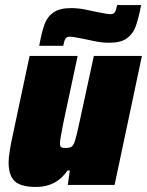

<svg xmlns="http://www.w3.org/2000/svg" viewBox="-20 -731 581 759"><path d="M14 -89Q14 -123 32 -204L97 -510H287L231 -248Q217 -178 217 -165Q217 -153 221.5 -149.5Q226 -146 238 -146Q256 -146 263.5 -151.5Q271 -157 277 -176Q283 -195 294 -247L351 -510H541L433 0H248L256 -57H247Q203 8 123 8Q62 8 38 -15Q14 -38 14 -89ZM261 -699Q291 -699 323 -692Q355 -685 361 -684L382 -680Q405 -675 416 -675Q429 -675 434 -682.5Q439 -690 443 -711H538Q527 -655 516 -625.5Q505 -596 481 -579Q457 -562 412 -562Q382 -562 350 -569Q318 -576 312 -577L291 -581Q268 -586 257 -586Q244 -586 239 -578.5Q234 -571 230 -550H135Q145 -605 156 -635Q167 -665 191.5 -682Q216 -699 261 -699Z"/></svg>

Font: Saira Semi Condensed Black
Style: Italic
Weight: 900
Width: 4
Italic angle: -12°
Designer: Hector Gatti with collaboration of the Omnibus-Type team
Foundry: Omnibus-Type
Version: Version 1.001; ttfautohint (v1.8)